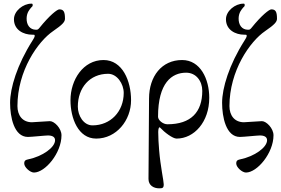

<svg xmlns="http://www.w3.org/2000/svg" viewBox="-20 -741 1529 1046"><path d="M165 199C226 199 315 93 315 -4C315 -42 276 -81 252 -81C240 -81 165 -75 154 -75C102 -75 75 -113 75 -163C75 -355 186 -515 270 -572C321 -607 334 -622 334 -639C334 -678 326 -690 303 -690C292 -690 251 -659 194 -588C187 -580 185 -579 176 -579C143 -579 124 -605 125 -642C126 -673 141 -689 150 -700C155 -704 158 -708 158 -711C158 -721 157 -721 150 -721C107 -721 56 -682 56 -636C56 -577 109 -552 155 -552C164 -552 169 -553 169 -547C169 -542 169 -539 157 -520C73 -388 35 -261 35 -181C35 -104 56 5 132 5C152 5 226 -3 241 -3C265 -3 280 5 280 23C280 62 212 111 134 127C121 130 112 132 112 150C112 170 144 199 165 199Z M504 14C614 14 694 -85 694 -195C694 -299 648 -414 544 -414C433 -414 364 -306 364 -195C364 -97 406 14 504 14ZM484 -58C435 -58 404 -111 404 -160C404 -263 469 -339 569 -339C618 -339 654 -284 654 -235C654 -133 582 -58 484 -58Z M847 285C866 285 872 283 872 263C872 245 854 164 847 78C844 43 842 7 842 -22C842 -39 846 -53 853 -45C876 -20 921 14 942 14C1038 14 1120 -77 1120 -208C1120 -310 1072 -414 972 -414C861 -414 792 -325 792 -204C792 -129 789 209 789 234C789 269 817 285 847 285ZM892 -64C868 -64 841 -86 841 -105C841 -290 916 -345 994 -345C1048 -345 1082 -300 1082 -246C1082 -131 1021 -64 892 -64Z M1320 199C1381 199 1470 93 1470 -4C1470 -42 1431 -81 1407 -81C1395 -81 1320 -75 1309 -75C1257 -75 1230 -113 1230 -163C1230 -355 1341 -515 1425 -572C1476 -607 1489 -622 1489 -639C1489 -678 1481 -690 1458 -690C1447 -690 1406 -659 1349 -588C1342 -580 1340 -579 1331 -579C1298 -579 1279 -605 1280 -642C1281 -673 1296 -689 1305 -700C1310 -704 1313 -708 1313 -711C1313 -721 1312 -721 1305 -721C1262 -721 1211 -682 1211 -636C1211 -577 1264 -552 1310 -552C1319 -552 1324 -553 1324 -547C1324 -542 1324 -539 1312 -520C1228 -388 1190 -261 1190 -181C1190 -104 1211 5 1287 5C1307 5 1381 -3 1396 -3C1420 -3 1435 5 1435 23C1435 62 1367 111 1289 127C1276 130 1267 132 1267 150C1267 170 1299 199 1320 199Z"/></svg>

Font: Garamond-Math
Style: Regular
Weight: 400
Version: Version 2019-08-16